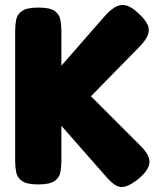

<svg xmlns="http://www.w3.org/2000/svg" viewBox="-20 -721 637 760"><path d="M131 9Q86 9 67 -4.5Q48 -18 44 -39.5Q40 -61 40 -83V-600Q40 -622 44 -643Q48 -664 67 -677.5Q86 -691 132 -691Q178 -691 196.5 -677.5Q215 -664 219 -643Q223 -622 223 -599V-461L397 -660Q420 -685 440 -695Q460 -705 481 -699Q502 -693 527 -669Q568 -632 569 -604Q570 -576 536 -540L340 -340L537 -143Q574 -106 571.5 -76.5Q569 -47 528 -13Q498 11 477 17Q456 23 438 12.5Q420 2 398 -24L223 -223V-82Q223 -60 219 -39Q215 -18 196 -4.5Q177 9 131 9Z"/></svg>

Font: Fredoka Light
Style: Bold
Weight: 700
Version: Version 2.001